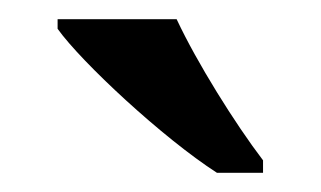

<svg xmlns="http://www.w3.org/2000/svg" viewBox="-20 -786 334 200"><path d="M206 -606H254V-619C225 -657 185 -721 164 -766H40V-756C65 -721 150 -642 206 -606Z"/></svg>

Font: Noto Serif Oriya Medium
Style: Regular
Weight: 500
Designer: David Williams
Foundry: Google LLC, David Williams
Version: Version 1.051